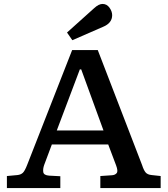

<svg xmlns="http://www.w3.org/2000/svg" viewBox="-20 -954 850 974"><path d="M15 0V-61L69 -66Q86 -68 96 -77.5Q106 -87 118 -118L346 -700H476L701 -116Q709 -91 718.5 -79.5Q728 -68 749 -66L795 -61V0H489V-61L548 -65Q564 -66 572 -76Q580 -86 569 -115L529 -221H243L204 -117Q197 -97 199.5 -81Q202 -65 229 -63L286 -60V0ZM268 -292H505L392 -602H385ZM347 -750 320 -789 457 -912Q470 -924 480.5 -929Q491 -934 500 -934Q522 -934 535.5 -915Q549 -896 549 -877Q549 -837 503 -818Z"/></svg>

Font: Literata 7pt Medium
Style: Regular
Weight: 500
Designer: Latin by Veronika Burian and Jose Scaglione. Greek by Irene Vlachou. Cyrillic by Vera Evstafieva.
Foundry: TypeTogether
Version: Version 3.002